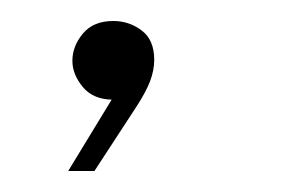

<svg xmlns="http://www.w3.org/2000/svg" viewBox="-20 -90 287 183"><path d="M70 73H45L101 -19L117 -5Q110 0 102.5 2.5Q95 5 88 5Q69 5 59 -7Q49 -19 49 -32Q49 -46 59 -58Q69 -70 88 -70Q103 -70 115 -61Q127 -52 127 -33Q127 -23 123 -12.5Q119 -2 109.5 12.5Q100 27 85 50Z"/></svg>

Font: Be Vietnam Pro Variable Thin
Style: Italic
Weight: 100
Italic angle: -12°
Designer: Lam Bao, Tony Le, Vietanh Nguyen
Foundry: Yellow Type Foundry
Version: Version 1.002